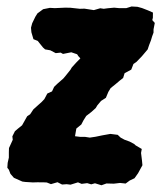

<svg xmlns="http://www.w3.org/2000/svg" viewBox="-20 -540 496 581"><path d="M207 -127.8 222.8 -125.8H237.6L251.8 -123.6L269.2 -126.2L289.4 -130.4L314 -134.8L336.2 -132L345 -123.6L356.8 -117.2L372.2 -111.6L385.8 -104.4L390.6 -100L409 -89.2L406.8 -77.2L409.6 -54.6L411 -40L397.8 -15.8L387 -0.6L372.6 6.2L360.2 15.4L343.2 13.6L324.4 15.8L302.2 15.2L287 20.6L267.4 14.6L256 17.8L243.8 14.2L227 16.4L216 11.8L193.4 18.8L181.8 17.4L167.8 18.4L154 11.4L134.2 17.2L121.6 12.2L113 11.8L93.2 11.6L79.4 12L56.6 10.6L47.6 9.4L22 -2L11.6 -14L6.8 -26.4L2.2 -32.4L3.2 -47.2L6.8 -63L6.8 -79L7.2 -92L18.6 -117L17.4 -127.4L25.2 -143L34.6 -151L46.8 -160.8L62.2 -188.2L71.2 -194.2L81 -209L106.4 -231.8L114.2 -240L123.2 -257L137.4 -263.4L143.8 -277.2L154.2 -287.2L171.6 -302.4L178.2 -310.2L193.2 -329L197.2 -335.8L210.6 -350.6L223.2 -363.4L216.8 -370.4L213.4 -375.8L195.8 -381.8L170.6 -376.8L163.6 -380.8L148.6 -379.2L132.2 -387.8L116.4 -390.6L110.2 -396.2L99.4 -409.6L94.2 -416.2L81.2 -421.4L75 -442.4L73.8 -456.2L77.4 -469.6L87 -489.4L93.2 -499.4L110.6 -512.2L130.8 -516.2L146 -515.4L176.6 -516.8L192.6 -516.6L208.8 -514.8L221.6 -513.4L235.6 -513.8L248.6 -511.8L264 -509.4L283.2 -515L294 -513.4L305.8 -515L325.4 -516.8L340.4 -515.4H362.2L378.2 -520.4L396 -519.4L409.8 -515.6L427.8 -508.6L442.8 -502L442.6 -486.2L440.8 -479.2L448.4 -470.6L444.6 -451V-441.4L440.4 -430L436.8 -418L431.4 -404L426.8 -390.4L409.2 -369.6L392.8 -352.6L383.8 -346.4L377.2 -329.4L357 -318.4L352.6 -304L342 -295.8L330 -285.6L314.8 -273.4L307.8 -261.8L300.4 -244L285.8 -234.6L274.8 -221.6L269.6 -213L256.8 -201.4L241 -189.2L232.8 -176.2L226 -163.2L211 -151Z"/></svg>

Font: Winky Rough
Style: Italic
Weight: 400
Italic angle: -8.97852°
Designer: Simon Atzbach
Foundry: typofactur
Version: Version 1.206